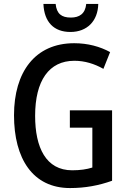

<svg xmlns="http://www.w3.org/2000/svg" viewBox="-20 -943 647 973"><path d="M478 -923H417C412 -873 382 -854 339 -854C292 -854 267 -873 262 -923H200C204 -831 253 -781 337 -781C421 -781 476 -836 478 -923ZM334 -384V-296H448V-94C420 -85 386 -80 346 -80C213 -80 158 -195 158 -356C158 -534 228 -635 357 -635C409 -635 458 -620 504 -594L538 -679C487 -707 425 -724 356 -724C157 -724 51 -577 51 -359C51 -139 146 10 335 10C412 10 481 -3 548 -27V-384Z"/></svg>

Font: Noto Sans Khmer UI Condensed Medium
Style: Regular
Weight: 500
Width: 3
Designer: Danh Hong and the Monotype Design Team
Foundry: Monotype Imaging Inc.
Version: Version 2.002